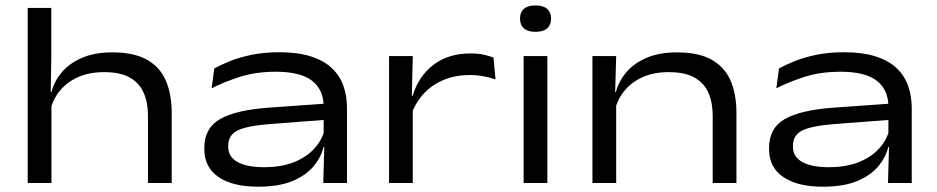

<svg xmlns="http://www.w3.org/2000/svg" viewBox="-20 -690 3532 724"><path d="M538 0V-253.5Q538 -302 522.2 -339Q506.5 -376 470.5 -397Q434.5 -418 373 -418Q316 -418 274 -399Q232 -380 205.8 -347.8Q179.5 -315.5 170 -275.5L154.5 -343H174Q184 -382.5 212.2 -416.5Q240.5 -450.5 288.2 -471.5Q336 -492.5 403.5 -492.5Q484.5 -492.5 533.8 -465Q583 -437.5 605.2 -386.2Q627.5 -335 627.5 -263.5V0ZM84.5 0V-660H173.5V-479L171 -328L174 -323V0Z M1199 0 1203 -143.5 1200.5 -162V-273.5V-287.5Q1200.5 -351.5 1156.8 -385.5Q1113 -419.5 1021 -419.5Q944 -419.5 883.8 -400Q823.5 -380.5 778 -357L788 -432Q812.5 -445.5 848 -459.8Q883.5 -474 929.8 -483.5Q976 -493 1033.5 -493Q1103.5 -493 1152.5 -477.2Q1201.5 -461.5 1231.5 -433Q1261.5 -404.5 1275 -366Q1288.5 -327.5 1288.5 -281.5V0ZM952.5 14Q857.5 14 804 -22.5Q750.5 -59 750.5 -127.5V-132.5Q750.5 -207 809.8 -241Q869 -275 993.5 -284L1210.5 -299.5L1212 -238.5L1000 -222.5Q911 -215.5 875.8 -198Q840.5 -180.5 840.5 -140V-136Q840.5 -99 875.5 -79.2Q910.5 -59.5 976 -59.5Q1041 -59.5 1088.5 -78.5Q1136 -97.5 1165.2 -129.8Q1194.5 -162 1203.5 -199.5L1217.5 -135.5H1200Q1190.5 -96.5 1162 -62.5Q1133.5 -28.5 1082.5 -7.2Q1031.5 14 952.5 14Z M1532.5 -264 1515 -327.5 1536 -329Q1558.5 -403 1614.8 -445.8Q1671 -488.5 1754 -488.5Q1783 -488.5 1804.2 -483.8Q1825.5 -479 1841 -473L1848.5 -390.5Q1829 -397.5 1804 -402.2Q1779 -407 1750.5 -407Q1675 -407 1618 -370.5Q1561 -334 1532.5 -264ZM1447 0V-478.5H1536.5L1532.5 -311.5L1536.5 -307.5V0Z M1954.5 0V-478.5H2044V0ZM1999 -570Q1970 -570 1955.5 -583Q1941 -596 1941 -619V-621Q1941 -644 1955.5 -656.8Q1970 -669.5 1999 -669.5Q2028.5 -669.5 2043.2 -656.5Q2058 -643.5 2058 -621V-619Q2058 -596 2043.2 -583Q2028.5 -570 1999 -570Z M2667.5 0V-253.5Q2667.5 -302 2651.8 -339Q2636 -376 2599.8 -397Q2563.5 -418 2501.5 -418Q2445 -418 2403 -399Q2361 -380 2334.8 -347.8Q2308.5 -315.5 2299 -275.5L2285 -343H2302.5Q2312.5 -382.5 2340.8 -416.5Q2369 -450.5 2417 -471.5Q2465 -492.5 2533 -492.5Q2614 -492.5 2663.2 -465Q2712.5 -437.5 2734.8 -386.2Q2757 -335 2757 -263.5V0ZM2214 0V-478.5H2303.5L2299.5 -334.5L2303.5 -324V0Z M3328.5 0 3332.5 -143.5 3330 -162V-273.5V-287.5Q3330 -351.5 3286.2 -385.5Q3242.5 -419.5 3150.5 -419.5Q3073.5 -419.5 3013.2 -400Q2953 -380.5 2907.5 -357L2917.5 -432Q2942 -445.5 2977.5 -459.8Q3013 -474 3059.2 -483.5Q3105.5 -493 3163 -493Q3233 -493 3282 -477.2Q3331 -461.5 3361 -433Q3391 -404.5 3404.5 -366Q3418 -327.5 3418 -281.5V0ZM3082 14Q2987 14 2933.5 -22.5Q2880 -59 2880 -127.5V-132.5Q2880 -207 2939.2 -241Q2998.5 -275 3123 -284L3340 -299.5L3341.5 -238.5L3129.5 -222.5Q3040.5 -215.5 3005.2 -198Q2970 -180.5 2970 -140V-136Q2970 -99 3005 -79.2Q3040 -59.5 3105.5 -59.5Q3170.5 -59.5 3218 -78.5Q3265.5 -97.5 3294.8 -129.8Q3324 -162 3333 -199.5L3347 -135.5H3329.5Q3320 -96.5 3291.5 -62.5Q3263 -28.5 3212 -7.2Q3161 14 3082 14Z"/></svg>

Font: Anek Latin Expanded
Style: Regular
Weight: 400
Width: 7
Designer: Yesha Goshar
Foundry: Ek Type
Version: Version 1.003